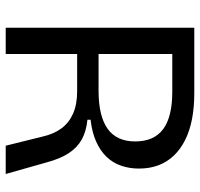

<svg xmlns="http://www.w3.org/2000/svg" viewBox="-34 -666 700 672"><g transform="rotate(90 316.0 -330.0)"><path d="M77 0V-660H307Q356 -660 397 -652Q438 -644 470 -628Q502 -612 524.5 -588.5Q547 -565 558.5 -534.5Q570 -504 570 -466Q570 -433 560 -404Q550 -375 529 -353Q508 -331 475.5 -316.5Q443 -302 399 -297V-286Q440 -282 468.5 -266Q497 -250 516.5 -220Q536 -190 549 -141L589 0H490L458 -129Q449 -169 429 -195.5Q409 -222 377 -236Q345 -250 299 -250H169V0ZM169 -325H298Q386 -325 430.5 -356.5Q475 -388 475 -453Q475 -519 432 -551Q389 -583 301 -583H169Z"/></g></svg>

Font: Bricolage Grotesque 36pt
Style: Regular
Weight: 400
Designer: Mathieu Triay
Foundry: Atelier Triay
Version: Version 1.001;gftools[0.9.33.dev8+g029e19f]